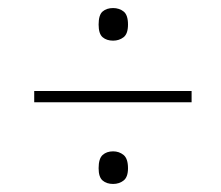

<svg xmlns="http://www.w3.org/2000/svg" viewBox="-20 -597 550 477"><path d="M261 -496Q245 -496 235 -504.5Q225 -513 225 -536Q225 -560 235 -568.5Q245 -577 261 -577Q276 -577 287 -568.5Q298 -560 298 -536Q298 -513 287 -504.5Q276 -496 261 -496ZM65 -343V-371H456V-343ZM261 -140Q245 -140 235 -148.5Q225 -157 225 -179Q225 -203 235 -212Q245 -221 261 -221Q276 -221 287 -212Q298 -203 298 -179Q298 -157 287 -148.5Q276 -140 261 -140Z"/></svg>

Font: Noto Serif Tamil SemiCondensed Thin
Style: Italic
Weight: 100
Width: 4
Italic angle: -12°
Designer: Indian Type Foundry, Tom Grace, and the Monotype Design Team
Foundry: Monotype Imaging Inc.
Version: Version 2.003; ttfautohint (v1.8.4.7-5d5b)